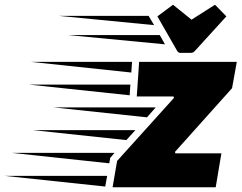

<svg xmlns="http://www.w3.org/2000/svg" viewBox="-324 -790 1019 810"><path d="M120 -3 -304 -48H128ZM223 -388 -201 -433H226ZM230 -484 -194 -529H233ZM159 -145 141 -124 137 -101 -273 -145ZM333 -337 296 -295 -99 -337ZM-185 -241H247L209 -199ZM586 0H151L170 -111L410 -377L408 -383H253L263 -529H675L655 -418L414 -149L416 -143H610ZM481 -567H436Q428 -567 423 -576L340 -721L406 -770L484 -707L583 -770L631 -721L499 -576Q492 -567 481 -567ZM326 -684 -75 -723H303ZM372 -603 -36 -642H350Z"/></svg>

Font: Faster One
Style: Regular
Weight: 400
Designer: Eduardo Rodriguez Tunni
Foundry: Eduardo Rodriguez Tunni
Version: Version 1.002